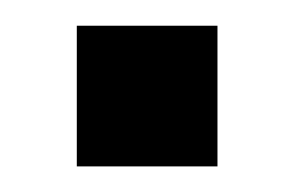

<svg xmlns="http://www.w3.org/2000/svg" viewBox="-20 -420 230 150"><path d="M40 -290V-399.9H149.9V-290Z"/></svg>

Font: Horta
Style: Regular
Weight: 600
Width: 3
Version: Version 0.11